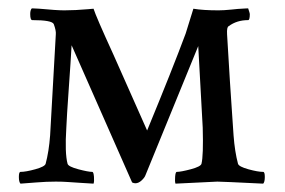

<svg xmlns="http://www.w3.org/2000/svg" viewBox="-20 -439 685 462"><path d="M457 -328.1 330.1 -17.6Q328.1 -11.7 320.8 -4.9Q313.5 2 305.7 2Q301.8 2 297.9 0L152.3 -330.1Q150.4 -294.9 145.5 -226.1Q140.6 -157.2 139.6 -131.8Q135.7 -70.3 142.6 -44.9Q144.5 -38.1 168.5 -31.7Q192.4 -25.4 202.1 -25.4Q205.1 -25.4 206.1 -13.7Q207 -2 205.1 2.9Q190.4 2 173.8 1Q157.2 0 144 -1Q130.9 -2 114.3 -2Q91.8 -2 67.4 0Q43 2 29.3 2.9Q25.4 -1 25.4 -13.2Q25.4 -25.4 29.3 -25.4Q42 -25.4 64.9 -31.7Q87.9 -38.1 89.8 -44.9Q97.7 -74.2 100.6 -113.3L114.3 -356.4Q115.2 -365.2 109.4 -380.9Q105.5 -390.6 57.6 -390.6Q52.7 -390.6 52.7 -405.3Q52.7 -415 56.6 -418.9Q59.6 -418.9 65.9 -418.5Q72.3 -418 75.2 -418Q116.2 -414.1 134.8 -414.1Q161.1 -414.1 193.4 -417Q194.3 -417 198.7 -417.5Q203.1 -418 205.1 -418Q210.9 -399.4 252.9 -307.6L334 -125Q394.5 -271.5 426.8 -358.4L445.3 -418Q468.8 -414.1 505.9 -414.1Q518.6 -414.1 537.1 -416Q555.7 -418 560.5 -418Q562.5 -418 568.4 -418.5Q574.2 -418.9 577.1 -418.9Q581.1 -407.2 581.1 -405.3Q581.1 -390.6 577.1 -390.6Q549.8 -390.6 530.3 -376Q525.4 -374 526.4 -356.4L533.2 -244.1Q535.2 -213.9 538.1 -170.9Q541 -127.9 542 -113.3Q544.9 -74.2 552.7 -44.9Q554.7 -38.1 577.6 -31.7Q600.6 -25.4 613.3 -25.4Q617.2 -25.4 617.2 -13.2Q617.2 -1 613.3 2.9Q513.7 -2 502.9 -2Q500 -2 402.3 2.9Q400.4 -2 401.4 -13.7Q402.3 -25.4 405.3 -25.4Q415 -25.4 439 -31.7Q462.9 -38.1 464.8 -44.9Q469.7 -64.5 467.8 -131.8Z"/></svg>

Font: Crimson Text
Style: Regular
Weight: 400
Version: Version 0.13